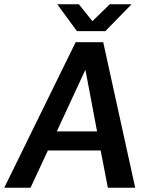

<svg xmlns="http://www.w3.org/2000/svg" viewBox="-52 -886 704 906"><path d="M-32 0H92L174 -176H423L457 0H586L435 -687H305ZM311 -739H445L569 -866H466L384 -786L320 -866H218ZM216 -266 351 -557 406 -266Z"/></svg>

Font: Ronzino Medium
Style: Italic
Weight: 500
Italic angle: -7.99998°
Designer: Nunzio Mazzaferro
Foundry: Collletttivo
Version: Version 1.000;Glyphs 3.3 (3337)